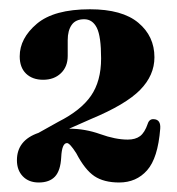

<svg xmlns="http://www.w3.org/2000/svg" viewBox="-20 -730 382 414"><path d="M16.5 -384.5Q16.5 -427.5 63 -443.5L106 -467.5Q154.5 -492 176.2 -523.5Q198 -555 198 -604Q198 -651.5 188.8 -670Q179.5 -688.5 161.5 -688.5Q143 -688.5 134.5 -676.2Q126 -664 126 -643.5V-609.5Q126 -586 111.2 -572Q96.5 -558 73 -558Q50 -558 36.2 -571.2Q22.5 -584.5 22.5 -608.5Q22.5 -647.5 59.5 -678.8Q96.5 -710 174 -710Q243.5 -710 278.2 -681Q313 -652 313 -606.5Q313 -567.5 282 -536Q251 -504.5 176.5 -473.5L129 -452.5H129.5Q163.5 -452.5 196.2 -440.8Q229 -429 255.5 -429Q272 -429 282 -436.5Q292 -444 298.5 -463Q302 -474 312 -473Q327 -472 325.5 -452.5Q320.5 -389 297.2 -362.8Q274 -336.5 237 -336.5Q204 -336.5 183.5 -350.2Q163 -364 144.5 -399.5Q130.5 -421.5 124.5 -421.5Q113.5 -421.5 112 -391Q110.5 -362 98.5 -349.2Q86.5 -336.5 63.5 -336.5Q42 -336.5 29.2 -349.8Q16.5 -363 16.5 -384.5Z"/></svg>

Font: Fraunces 144pt S050
Style: Bold
Weight: 700
Version: Version 1.000; ttfautohint (v1.8.3)